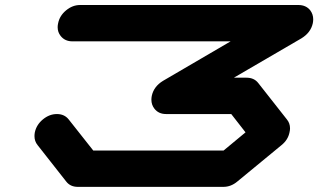

<svg xmlns="http://www.w3.org/2000/svg" viewBox="-20 -728 1240 748"><path d="M986.3 -404.3 1097.7 -262.7Q1109.9 -248 1109.9 -228Q1109.9 -220.7 1107.9 -212.4Q1102.1 -183.1 1076.7 -162.6L904.8 -21Q879.9 0 850.1 0H283.2Q253.9 0 237.8 -21L126.5 -162.6Q114.3 -177.7 114.3 -197.8Q114.3 -204.6 115.7 -212.4Q122.1 -242.2 147.2 -262.9Q172.4 -283.7 201.7 -283.7Q231 -283.7 247.6 -262.7L343.3 -141.6H851.1L936.5 -212.4L880.9 -283.7H627Q597.7 -283.7 581.5 -304.7Q569.8 -319.8 569.8 -339.4Q569.8 -346.7 571.3 -354.5Q579.1 -391.1 615.2 -413.1L878.4 -566.9H262.2Q232.9 -566.9 216.3 -587.9Q204.6 -602.5 204.6 -622.1Q204.6 -629.4 206.5 -637.7Q212.4 -667 237.5 -687.7Q262.7 -708.5 292 -708.5H1142.6Q1171.9 -708.5 1188.5 -688Q1200.2 -672.4 1200.2 -652.8Q1200.2 -645.5 1198.7 -637.7Q1190.9 -601.1 1154.3 -578.6L891.1 -425.3H940.4Q970.2 -425.3 986.3 -404.3Z"/></svg>

Font: Robtronika
Style: Italic
Weight: 400
Italic angle: -12°
Designer: GGBot
Version: 1.00